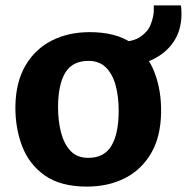

<svg xmlns="http://www.w3.org/2000/svg" viewBox="-20 -683 692 711"><path d="M302 8Q204.5 8 146 -33.2Q87.5 -74.5 61.8 -142.2Q36 -210 37 -290Q38.5 -379 74.2 -440.2Q110 -501.5 171.8 -532.8Q233.5 -564 312 -564Q410 -564 468.5 -523Q527 -482 552.5 -414.2Q578 -346.5 576.5 -267Q575.5 -177.5 540 -116.2Q504.5 -55 443 -23.5Q381.5 8 302 8ZM306 -98.5Q365.5 -98 392.5 -143Q419.5 -188 419.5 -273.5Q419.5 -324 408.5 -365.8Q397.5 -407.5 373.2 -432.2Q349 -457 309 -457.5Q248.5 -458 221.8 -413.8Q195 -369.5 195 -286Q195 -235 206 -192.5Q217 -150 241.2 -124.2Q265.5 -98.5 306 -98.5ZM417 -435.5V-527Q472 -527.5 500 -546.8Q528 -566 538 -592.2Q548 -618.5 549.5 -640Q550 -660 549.5 -663H650Q651 -657 651.5 -649.2Q652 -641.5 652 -631.5Q652 -570 621.5 -526.2Q591 -482.5 537.8 -459.2Q484.5 -436 417 -435.5Z"/></svg>

Font: Merriweather Sans
Style: Bold
Weight: 700
Designer: Eben Sorkin
Foundry: Eben Sorkin
Version: Version 1.008; ttfautohint (v1.7.19-72a1) -l 8 -r 50 -G 200 